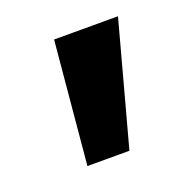

<svg xmlns="http://www.w3.org/2000/svg" viewBox="-56 -749 284 305"><g transform="rotate(-20 86.0 -596.5)"><path d="M64 -700H172L116 -493H45Z"/></g></svg>

Font: Cabin Medium
Style: Italic
Weight: 500
Italic angle: -7°
Designer: Pablo Impallari
Foundry: Pablo Impallari. http://www.impallari.com Igino Marini. http://www.ikern.com
Version: Version 2.200